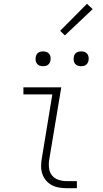

<svg xmlns="http://www.w3.org/2000/svg" viewBox="-20 -989 540 1009"><path d="M331 0Q310 0 289.5 -3.5Q269 -7 251.5 -16.5Q234 -26 221.5 -41Q209 -56 202.5 -75Q196 -94 196 -115.5Q196 -137 200 -158L255 -493H103V-530H302L239 -152Q235 -129 237.5 -106.5Q240 -84 253 -67.5Q266 -51 287.5 -44Q309 -37 331 -37H384V0ZM406 -641Q397 -641 388.5 -644Q380 -647 374.5 -654Q369 -661 367.5 -670.5Q366 -680 368 -690Q369 -696 372 -702Q375 -708 381 -712Q387 -716 393.5 -717.5Q400 -719 406 -719Q416 -719 424.5 -716Q433 -713 438.5 -706Q444 -699 445.5 -689.5Q447 -680 445 -670Q444 -664 440.5 -658Q437 -652 431.5 -648Q426 -644 419.5 -642.5Q413 -641 406 -641ZM206 -641Q197 -641 188.5 -644Q180 -647 174.5 -654Q169 -661 167.5 -670.5Q166 -680 168 -690Q169 -696 172 -702Q175 -708 181 -712Q187 -716 193.5 -717.5Q200 -719 206 -719Q216 -719 224.5 -716Q233 -713 238.5 -706Q244 -699 245.5 -689.5Q247 -680 245 -670Q244 -664 240.5 -658Q237 -652 231.5 -648Q226 -644 219.5 -642.5Q213 -641 206 -641ZM321 -803 296 -827 437 -969 467 -941Z"/></svg>

Font: Iosevka Slab XLtObl
Style: Regular
Weight: 200
Italic angle: -9°
Monospace: yes
Designer: Belleve Invis
Foundry: Belleve Invis
Version: Version 11.1.1; ttfautohint (v1.8.3)